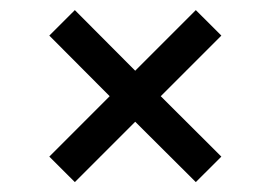

<svg xmlns="http://www.w3.org/2000/svg" viewBox="-20 -481 529 382"><path d="M128.9 -460.9 249 -340.3 369.6 -460.9 420.4 -410.2 299.8 -289.6 420.4 -169.4 369.6 -118.7 249 -238.8 128.9 -118.7 78.1 -169.4 198.2 -289.6 78.1 -410.2Z"/></svg>

Font: Noticia Text
Style: Italic
Weight: 400
Italic angle: -8°
Designer: JM Sole
Foundry: JM Sole
Version: Version 1.003